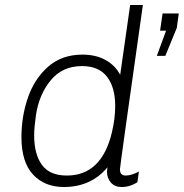

<svg xmlns="http://www.w3.org/2000/svg" viewBox="-20 -740 737 770"><path d="M462 -440 502 -720H553Q461 -72 461 -61Q461 -36 484 -36Q507 -36 537 -52L531 -9Q501 10 468 10Q440 10 424.5 -8Q409 -26 409 -52Q409 -57 411 -69Q345 10 236 10Q159 10 112.5 -40Q66 -90 66 -190Q66 -273 92 -348.5Q118 -424 173 -472.5Q228 -521 311 -521Q364 -521 403 -499.5Q442 -478 462 -440ZM646 -617H622L632 -686H697L689 -628L643 -516H609ZM124 -277Q117 -228 117 -197Q117 -122 148 -79Q179 -36 248 -36Q388 -36 429 -210Q442 -265 442 -315Q442 -390 409 -432.5Q376 -475 309 -475Q230 -475 183 -417.5Q136 -360 124 -277Z"/></svg>

Font: Chivo Thin Italic
Style: Regular
Weight: 100
Italic angle: -8.05°
Designer: Hector Gatti
Foundry: Omnibus-Type
Version: Version 1.007